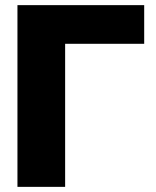

<svg xmlns="http://www.w3.org/2000/svg" viewBox="-20 -727 607 747"><path d="M541 -556.6H233.4V0H47.9V-707H541Z"/></svg>

Font: Pretendard Std Black
Style: Regular
Weight: 900
Designer: Base glyphs from Inter by Rasmus Andersson; Hangeul glyphs from Noto Sans CJK(Source Han Sans) by Jang Soo-young and Kan
Foundry: Kil Hyung-jin
Version: Version 1.309